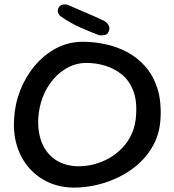

<svg xmlns="http://www.w3.org/2000/svg" viewBox="-20 -846 793 873"><path d="M318 7Q255 7 203 -16Q151 -39 114 -80.5Q77 -122 58.5 -178.5Q40 -235 44 -303Q47 -371 71.5 -434Q96 -497 138 -547Q180 -597 235.5 -626.5Q291 -656 357 -656Q407 -656 459 -645Q511 -634 557.5 -609.5Q604 -585 640 -544.5Q676 -504 695 -446Q714 -388 710 -310Q707 -246 682 -195.5Q657 -145 616.5 -107Q576 -69 525.5 -43.5Q475 -18 421.5 -5.5Q368 7 318 7ZM338 -90Q373 -90 409 -99.5Q445 -109 477.5 -127.5Q510 -146 537 -174.5Q564 -203 580.5 -241Q597 -279 599 -327Q603 -392 584.5 -437Q566 -482 532.5 -508.5Q499 -535 457.5 -547.5Q416 -560 372 -560Q329 -560 290.5 -540Q252 -520 222 -485Q192 -450 174.5 -404.5Q157 -359 154 -308Q151 -240 173 -191Q195 -142 238 -116Q281 -90 338 -90ZM430 -686Q410 -694 387.5 -703Q365 -712 342 -722.5Q319 -733 297 -745.5Q275 -758 256 -772Q256 -772 252.5 -775Q249 -778 246 -783.5Q243 -789 242.5 -796Q242 -803 247 -812Q252 -820 259 -823Q266 -826 273.5 -826Q281 -826 285.5 -824.5Q290 -823 290 -823Q326 -807 365.5 -790.5Q405 -774 454 -751Q454 -751 459 -747.5Q464 -744 469.5 -737.5Q475 -731 477 -721.5Q479 -712 473 -700Q469 -692 462 -689Q455 -686 448 -685.5Q441 -685 435.5 -685.5Q430 -686 430 -686Z"/></svg>

Font: Sour Gummy
Style: Regular
Weight: 400
Designer: Stefie Justprince
Foundry: Eifetstype
Version: Version 1.000